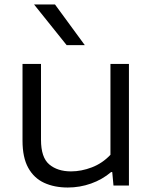

<svg xmlns="http://www.w3.org/2000/svg" viewBox="-20 -828 684 857"><path d="M282.5 9Q222.5 9 177 -12Q131.5 -33 106 -79Q80.5 -125 80.5 -200V-542.5H163V-204Q163 -125 200 -94Q237 -63 297 -63Q343 -63 390 -81Q437 -99 473 -137V-542.5H555.5V0H486.5L481 -60H476Q436.5 -26.5 386.5 -8.8Q336.5 9 282.5 9ZM277.5 -626.5 132 -808H225.5L358.5 -626.5Z"/></svg>

Font: Encode Sans Expanded
Style: Regular
Weight: 400
Width: 7
Designer: Multiple Designers
Foundry: Impallari Type
Version: Version 3.000; ttfautohint (v1.8.3) -l 8 -r 50 -G 200 -x 14 